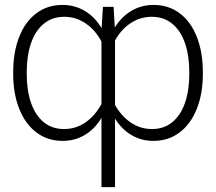

<svg xmlns="http://www.w3.org/2000/svg" viewBox="-20 -558 872 775"><path d="M389.6 -82Q362.3 -37.1 322.3 -13.2Q282.2 10.7 232.4 10.7Q172.9 10.7 127.7 -22.9Q82.5 -56.6 57.9 -118.2Q33.2 -179.7 33.2 -259.8V-265.6Q33.2 -347.7 57.6 -409.4Q82 -471.2 127 -504.6Q171.9 -538.1 231.4 -538.1Q282.2 -538.1 322.5 -513.9Q362.8 -489.7 390.1 -444.3L395.5 -530.3H438.5L443.4 -447.3Q471.2 -491.2 511 -514.6Q550.8 -538.1 600.6 -538.1Q660.2 -538.1 705.1 -504.6Q750 -471.2 774.4 -409.4Q798.8 -347.7 798.8 -265.6V-259.8Q798.8 -179.7 774.2 -118.2Q749.5 -56.6 704.3 -22.9Q659.2 10.7 599.6 10.7Q550.8 10.7 511.2 -12.5Q471.7 -35.6 444.3 -79.1V197.3H389.6ZM238.3 -37.1Q286.6 -37.1 325.4 -64.2Q364.3 -91.3 389.6 -138.2V-390.1Q365.7 -436 326.4 -463.1Q287.1 -490.2 239.3 -490.2Q190.9 -490.2 156.7 -462.2Q122.6 -434.1 105.2 -383.5Q87.9 -333 87.9 -265.6V-259.8Q87.9 -193.4 105.2 -143.1Q122.6 -92.8 156.5 -64.9Q190.4 -37.1 238.3 -37.1ZM592.8 -490.2Q545.9 -490.2 507.1 -464.4Q468.3 -438.5 444.3 -394.5V-134.3Q469.7 -89.4 508.1 -63.2Q546.4 -37.1 593.8 -37.1Q641.6 -37.1 675.5 -64.9Q709.5 -92.8 726.8 -143.1Q744.1 -193.4 744.1 -259.8V-265.6Q744.1 -333 726.8 -383.5Q709.5 -434.1 675.3 -462.2Q641.1 -490.2 592.8 -490.2Z"/></svg>

Font: Pretendard Std ExtraLight
Style: Regular
Weight: 200
Designer: Base glyphs from Inter by Rasmus Andersson; Hangeul glyphs from Noto Sans CJK(Source Han Sans) by Jang Soo-young and Kan
Foundry: Kil Hyung-jin
Version: Version 1.309